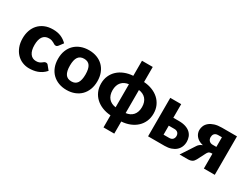

<svg xmlns="http://www.w3.org/2000/svg" viewBox="-63 -1400 2944 2241"><g transform="rotate(30 1409.0 -279.0)"><path d="M433.5 -395.5Q426.5 -387 420 -382Q413.5 -377 401.5 -377Q390 -377 380.8 -382.5Q371.5 -388 360 -394.8Q348.5 -401.5 333 -407Q317.5 -412.5 294.5 -412.5Q266 -412.5 245.2 -402Q224.5 -391.5 211 -372Q197.5 -352.5 191 -324.2Q184.5 -296 184.5 -260.5Q184.5 -186 213.2 -146Q242 -106 292.5 -106Q319.5 -106 335.2 -112.8Q351 -119.5 362 -127.8Q373 -136 382.2 -143Q391.5 -150 405.5 -150Q424 -150 433.5 -136.5L478.5 -81Q454.5 -53.5 428 -36.2Q401.5 -19 373.8 -9.2Q346 0.5 318 4.2Q290 8 263.5 8Q216 8 172.8 -10Q129.5 -28 96.8 -62.2Q64 -96.5 44.8 -146.5Q25.5 -196.5 25.5 -260.5Q25.5 -316.5 42.2 -365.2Q59 -414 91.8 -449.8Q124.5 -485.5 172.8 -506Q221 -526.5 284.5 -526.5Q345.5 -526.5 391.5 -507Q437.5 -487.5 474.5 -450Z M769 -526.5Q828 -526.5 876.5 -508Q925 -489.5 959.8 -455Q994.5 -420.5 1013.8 -371.2Q1033 -322 1033 -260.5Q1033 -198.5 1013.8 -148.8Q994.5 -99 959.8 -64.2Q925 -29.5 876.5 -10.8Q828 8 769 8Q709.5 8 660.8 -10.8Q612 -29.5 576.8 -64.2Q541.5 -99 522.2 -148.8Q503 -198.5 503 -260.5Q503 -322 522.2 -371.2Q541.5 -420.5 576.8 -455Q612 -489.5 660.8 -508Q709.5 -526.5 769 -526.5ZM769 -107Q822.5 -107 847.8 -144.8Q873 -182.5 873 -259.5Q873 -336.5 847.8 -374Q822.5 -411.5 769 -411.5Q714 -411.5 688.5 -374Q663 -336.5 663 -259.5Q663 -182.5 688.5 -144.8Q714 -107 769 -107Z M1503.5 -104Q1533 -107.5 1557.2 -119.2Q1581.5 -131 1598.8 -150.5Q1616 -170 1625.2 -197.5Q1634.5 -225 1634.5 -259.5Q1634.5 -294 1625.2 -321.5Q1616 -349 1598.8 -368.5Q1581.5 -388 1557.2 -399.8Q1533 -411.5 1503.5 -415ZM1368.5 -415Q1339 -411.5 1314.8 -399.8Q1290.5 -388 1273.2 -368.5Q1256 -349 1246.8 -321.5Q1237.5 -294 1237.5 -259.5Q1237.5 -225 1246.8 -197.5Q1256 -170 1273.2 -150.5Q1290.5 -131 1314.8 -119.2Q1339 -107.5 1368.5 -104ZM1508.5 -525.5Q1569.5 -521.5 1621 -501.2Q1672.5 -481 1710 -446.8Q1747.5 -412.5 1768.5 -365.5Q1789.5 -318.5 1789.5 -260.5Q1789.5 -202 1768.5 -154.5Q1747.5 -107 1710 -72.5Q1672.5 -38 1621 -17.5Q1569.5 3 1508.5 7V170H1363.5V7Q1302.5 3 1251 -17.5Q1199.5 -38 1162 -72.5Q1124.5 -107 1103.5 -154.5Q1082.5 -202 1082.5 -260.5Q1082.5 -318.5 1103.5 -365.5Q1124.5 -412.5 1162 -446.8Q1199.5 -481 1251 -501.2Q1302.5 -521.5 1363.5 -525.5V-728.5H1508.5Z M2089 -107Q2120 -107 2136 -124.2Q2152 -141.5 2152 -169.5Q2152 -181 2148.2 -191.8Q2144.5 -202.5 2136.8 -210.8Q2129 -219 2117 -223.8Q2105 -228.5 2089 -228.5H2013V-107ZM2088.5 -335Q2143 -335 2181.2 -321.8Q2219.5 -308.5 2243.5 -285.8Q2267.5 -263 2278.5 -233Q2289.5 -203 2289.5 -170Q2289.5 -132.5 2276 -101.2Q2262.5 -70 2236.8 -47.5Q2211 -25 2173.8 -12.5Q2136.5 0 2089.5 0H1866V-518.5H2013V-335Z M2618 -291.5V-421.5H2567.5Q2549 -421.5 2536.5 -415.8Q2524 -410 2516.5 -400.8Q2509 -391.5 2506 -380Q2503 -368.5 2503 -357.5Q2503 -327 2521 -309.2Q2539 -291.5 2567.5 -291.5ZM2765 -518.5V0H2618V-199.5H2612.5Q2596.5 -199.5 2586.2 -196.5Q2576 -193.5 2569.2 -188Q2562.5 -182.5 2558 -175.2Q2553.5 -168 2549 -159.5L2493 -51Q2485.5 -38 2477.5 -28.5Q2469.5 -19 2458.5 -12.8Q2447.5 -6.5 2432.8 -3.2Q2418 0 2397.5 0H2290.5L2403.5 -173Q2416 -195 2432.5 -208.5Q2449 -222 2471.5 -230Q2437 -237.5 2413.2 -252Q2389.5 -266.5 2374.8 -285Q2360 -303.5 2353.5 -324Q2347 -344.5 2347 -363.5Q2347 -393.5 2359.2 -421.2Q2371.5 -449 2397.8 -470.8Q2424 -492.5 2464.8 -505.5Q2505.5 -518.5 2563 -518.5Z"/></g></svg>

Font: Lato ExtraBold
Style: Regular
Weight: 800
Designer: Lukasz Dziedzic with Adam Twardoch and Botio Nikoltchev
Foundry: tyPoland Lukasz Dziedzic
Version: Version 2.015; 2015-08-06; http://www.latofonts.com/